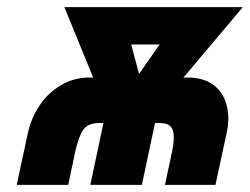

<svg xmlns="http://www.w3.org/2000/svg" viewBox="-20 -520 703 540"><path d="M506 -302H496L663 -500H161L242 -302H232Q188 -302 151.5 -280.5Q115 -259 91 -223Q67 -187 58 -144L27 0H172L192 -96Q199 -124 206.5 -141.5Q214 -159 226.5 -166.5Q239 -174 259 -174H271L234 0H379L416 -174H429Q448 -174 457.5 -166.5Q467 -159 468.5 -141.5Q470 -124 464 -94L444 0H586L617 -144Q627 -188 617.5 -224Q608 -260 580.5 -281Q553 -302 506 -302ZM371 -312 349 -395H429Z"/></svg>

Font: Advent Pro ExtraBold
Style: Italic
Weight: 800
Italic angle: -12°
Version: Version 3.000